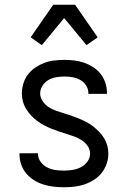

<svg xmlns="http://www.w3.org/2000/svg" viewBox="-20 -780 540 808"><path d="M249 8Q227 8 205.5 5.5Q184 3 163 -3.5Q142 -10 123.5 -21.5Q105 -33 91 -49.5Q77 -66 69.5 -87Q62 -108 62 -130V-135H140V-132Q140 -114 151 -99Q162 -84 178.5 -75.5Q195 -67 213 -64.5Q231 -62 249 -62Q267 -62 285.5 -65Q304 -68 320 -76Q336 -84 347.5 -99.5Q359 -115 359 -133Q359 -151 349 -165.5Q339 -180 324.5 -189.5Q310 -199 294 -205Q278 -211 261.5 -216Q245 -221 228.5 -226.5Q212 -232 196 -238.5Q180 -245 165 -253Q150 -261 136 -271.5Q122 -282 110.5 -294.5Q99 -307 90 -321.5Q81 -336 76.5 -353Q72 -370 72 -387Q72 -408 78.5 -429Q85 -450 98 -467Q111 -484 129 -496Q147 -508 167 -515.5Q187 -523 208.5 -525.5Q230 -528 251 -528Q272 -528 293 -525.5Q314 -523 334 -516Q354 -509 372 -497.5Q390 -486 403 -469.5Q416 -453 423 -432.5Q430 -412 430 -391V-385H352V-388Q352 -405 342.5 -420Q333 -435 318 -443.5Q303 -452 285.5 -455Q268 -458 251 -458Q234 -458 216.5 -455Q199 -452 184 -443.5Q169 -435 159 -419.5Q149 -404 149 -387Q149 -370 159 -355Q169 -340 183 -330.5Q197 -321 213.5 -315Q230 -309 246.5 -304Q263 -299 279 -293.5Q295 -288 311 -281.5Q327 -275 342.5 -267Q358 -259 371.5 -248.5Q385 -238 397 -225.5Q409 -213 418 -198.5Q427 -184 431.5 -167Q436 -150 436 -133Q436 -111 428.5 -90Q421 -69 407.5 -52Q394 -35 375 -23Q356 -11 335.5 -4Q315 3 293 5.5Q271 8 249 8ZM156 -590 109 -623 204 -760H296L391 -623L344 -590L250 -704Z"/></svg>

Font: HulyMono
Style: Regular
Weight: 400
Monospace: yes
Designer: Belleve Invis
Foundry: Belleve Invis
Version: Version 33.2.5; ttfautohint (v1.8.4)